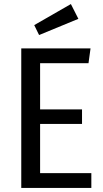

<svg xmlns="http://www.w3.org/2000/svg" viewBox="-20 -928 511 948"><path d="M417 -616H178V-388H385V-316H178V-73H431V0H85V-689H427ZM367 -835 173 -755 149 -804 330 -908Z"/></svg>

Font: Fira Sans Condensed
Style: Regular
Weight: 400
Width: 3
Designer: bBox Type GmbH & Carrois Corporate GbR & Edenspiekermann AG
Foundry: bBox Type GmbH & Carrois Corporate GbR & Edenspiekermann AG
Version: Version 4.301